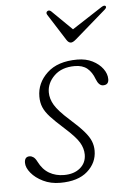

<svg xmlns="http://www.w3.org/2000/svg" viewBox="-50 -691 486 736"><g transform="rotate(-5 193.0 -323.0)"><path d="M169.5 -21Q208 -21 231.5 -40.8Q255 -60.5 255 -92.5Q255 -116 241.5 -139Q228 -162 185.5 -200Q153 -229 134.5 -249.2Q116 -269.5 108.5 -287.8Q101 -306 101 -328.5Q101 -381 141.8 -419.2Q182.5 -457.5 258 -457.5Q291 -457.5 316.2 -444.8Q341.5 -432 355.8 -412.5Q370 -393 370 -372.5Q370 -350.5 348.5 -350.5Q332 -350.5 322 -376.5Q312 -404 294 -418.8Q276 -433.5 246 -433.5Q196 -433.5 167.2 -405.5Q138.5 -377.5 138.5 -341.5Q138.5 -317 153 -292.5Q167.5 -268 209 -231Q244 -200 262.2 -178.8Q280.5 -157.5 287.2 -140.2Q294 -123 294 -104Q294 -57.5 257.5 -25Q221 7.5 152.5 7.5Q115.5 7.5 86.5 -6.8Q57.5 -21 40.8 -41.5Q24 -62 24 -80.5Q24 -104 43.5 -104Q51 -104 58.2 -99Q65.5 -94 72 -81Q87.5 -50 112.5 -35.5Q137.5 -21 169.5 -21ZM261 -536Q248 -524.5 240 -524.5Q231 -524.5 223.5 -536L158 -639Q153 -648 161 -653Q167.5 -656.5 174.5 -650.5L252 -574.5L369 -650.5Q379 -656.5 383.5 -653Q389.5 -648 379.5 -639Z"/></g></svg>

Font: Fraunces 9pt SuperSoft Thin
Style: Italic
Weight: 100
Italic angle: -16°
Version: Version 1.000;[0bf87f6ff]